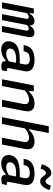

<svg xmlns="http://www.w3.org/2000/svg" viewBox="1120 -1968 860 3140"><g transform="rotate(90 1550.0 -398.0)"><path d="M309 0 388.5 -408.5C407 -425.5 428.5 -438 451 -438C470.5 -438 487 -428.5 480 -393.5L403.5 0H502L584 -423C599 -501 567.5 -531.5 516 -531.5C461 -531.5 419.5 -495.5 399.5 -452.5H395.5C399.5 -507 369.5 -531.5 323 -531.5C268 -531.5 224.5 -495.5 204.5 -452.5H195.5L201.5 -520.5H118.5L17.5 0H116L195.5 -408.5C214.5 -425.5 235.5 -438 258 -438C277.5 -438 294 -428.5 287 -393.5L210.5 0Z M961 -532.5C805.5 -532.5 740 -469.5 723 -380.5L717.5 -354H819L823.5 -375C835.5 -435.5 884 -455 945 -455C1007 -455.5 1046.5 -437 1032 -362.5L1018 -291.5C842 -294 686 -281.5 658 -138C640.5 -48 697 12 792 12C869.5 12 930 -24.5 969 -61.5H980.5C977.5 -20.5 993 10.5 1057.5 10.5C1079 10.5 1103 7 1130 0L1146 -80.5C1099.5 -75 1088.5 -84 1095.5 -119.5L1142.5 -361C1166.5 -485 1090.5 -532.5 961 -532.5ZM775 -145C787.5 -208.5 851 -232 964.5 -232C978.5 -232 992.5 -231 1006 -229.5L983.5 -113C945.5 -87.5 903.5 -70 857 -70C800 -70 766.5 -98.5 775 -145Z M1723 0 1796 -376C1817.5 -486.5 1764.5 -532.5 1673 -532.5C1588 -532.5 1526.5 -492.5 1480.5 -445H1466L1472.5 -520.5H1377L1276 0H1387L1459.5 -375C1506 -415.5 1556 -442.5 1611.5 -442.5C1659.5 -442.5 1694 -422.5 1679.5 -347L1612 0Z M2007 0 2079.5 -374C2125 -415 2175.5 -442.5 2231.5 -442.5C2279.5 -442.5 2314 -422.5 2299.5 -347L2232 0H2343L2416 -376C2437.5 -486.5 2385.5 -532.5 2295 -532.5C2211 -532.5 2152.5 -492.5 2106.5 -445H2093.5L2155.5 -765H2044.5L1896 0Z M2821 -532.5C2665.5 -532.5 2600 -469.5 2583 -380.5L2577.5 -354H2679L2683.5 -375C2695.5 -435.5 2744 -455 2805 -455C2867 -455.5 2906.5 -437 2892 -362.5L2878 -291.5C2702 -294 2546 -281.5 2518 -138C2500.5 -48 2557 12 2652 12C2729.5 12 2790 -24.5 2829 -61.5H2840.5C2837.5 -20.5 2853 10.5 2917.5 10.5C2939 10.5 2963 7 2990 0L3006 -80.5C2959.5 -75 2948.5 -84 2955.5 -119.5L3002.5 -361C3026.5 -485 2950.5 -532.5 2821 -532.5ZM2807 -807.5C2746.5 -807.5 2694.5 -751.5 2666 -653L2736.5 -631.5C2755 -686 2780 -720 2809 -720C2858.5 -720 2867 -624.5 2945.5 -624.5C3005.5 -624.5 3058.5 -680.5 3087.5 -779L3016.5 -800.5C2998.5 -745.5 2973.5 -712 2944.5 -712C2894.5 -712 2885 -807.5 2807 -807.5ZM2635 -145C2647.5 -208.5 2711 -232 2824.5 -232C2838.5 -232 2852.5 -231 2866 -229.5L2843.5 -113C2805.5 -87.5 2763.5 -70 2717 -70C2660 -70 2626.5 -98.5 2635 -145Z"/></g></svg>

Font: Monaspace Neon Medium
Style: Italic
Weight: 500
Italic angle: -11°
Designer: Riley Cran & the Lettermatic Team
Foundry: Lettermatic
Version: Version 1.200 (Monaspace Neon)